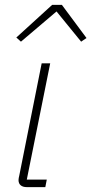

<svg xmlns="http://www.w3.org/2000/svg" viewBox="-20 -768 375 788"><path d="M166 0H90Q74 0 65 -7.5Q56 -15 56 -29Q56 -34 57 -38Q58 -42 59 -47L151 -508H186L90 -31H172ZM66 -597 47 -614 194 -748H234L335 -612L313 -597L212 -721Z"/></svg>

Font: IBM Plex Sans ExtraLight
Style: Italic
Weight: 250
Italic angle: -11.31°
Designer: Mike Abbink, Paul van der Laan, Pieter van Rosmalen
Foundry: Bold Monday
Version: Version 3.201